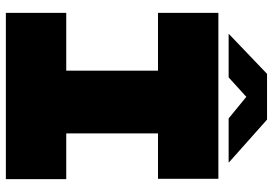

<svg xmlns="http://www.w3.org/2000/svg" viewBox="-158 -773 931 655"><g transform="rotate(90 307.5 -445.5)"><path d="M221 0V-519L392 -725H435V-206L264 0ZM24 0V-206H221V0ZM264 0 435 -206H591V0ZM24 -519V-725H392L221 -519ZM435 -519V-725H590V-519ZM384 -760 257 -864 388 -891 534 -761V-760ZM96 -760V-761L232 -891H388L244 -760Z"/></g></svg>

Font: Foldit ExtraBold
Style: Regular
Weight: 800
Version: Version 1.003